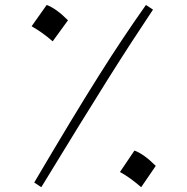

<svg xmlns="http://www.w3.org/2000/svg" viewBox="-20 -758 764 783"><path d="M119.6 -13.7 148.4 5.4Q233.9 -134.8 299.8 -241.7Q365.7 -348.6 418.2 -432.1Q470.7 -515.6 515.6 -584.7Q560.5 -653.8 604 -718.8L575.2 -737.8Q529.3 -672.9 482.4 -602.8Q435.5 -532.7 382.3 -448.2Q329.1 -363.8 264.9 -257.6Q200.7 -151.4 119.6 -13.7ZM170.4 -737.8 108.9 -650.9Q131.3 -638.2 152.6 -623Q173.8 -607.9 194.8 -589.4L257.3 -675.3Q209 -723.6 170.4 -737.8ZM528.3 -144 469.2 -56.6Q490.7 -44.9 512.2 -29.3Q533.7 -13.7 555.7 5.4L615.2 -81.5Q566.9 -129.9 528.3 -144Z"/></svg>

Font: Pinar-VF
Style: Regular
Weight: 300
Designer: Amin Abedi
Version: Version 3.0